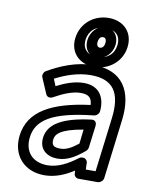

<svg xmlns="http://www.w3.org/2000/svg" viewBox="-89 -827 701 927"><g transform="rotate(10 261.5 -364.0)"><path d="M93 -132C103 -216 175 -267 379 -289C392 -290 404 -302 405 -314C411 -373 388 -435 305 -435C258 -435 211 -416 172 -396L158 -430C210 -457 270 -478 332 -478C440 -478 483 -419 467 -291L434 -25H386L385 -58C384 -70 374 -79 363 -79H360C354 -79 348 -77 343 -73C297 -38 249 -13 200 -13C127 -13 84 -59 93 -132ZM43 -132C31 -33 94 37 193 37C245 37 293 17 336 -11L337 4C337 15 347 25 359 25H453C464 25 479 15 481 0L517 -291C535 -437 476 -528 338 -528C253 -528 176 -495 115 -460C104 -454 97 -439 102 -427L135 -350C141 -336 157 -334 169 -341C214 -366 258 -385 299 -385C341 -385 353 -367 355 -336C168 -312 58 -253 43 -132ZM156 -141C149 -81 192 -53 241 -53C290 -53 330 -79 372 -114C378 -119 381 -126 382 -132L396 -242C397 -252 393 -270 371 -267C237 -250 165 -212 156 -141ZM206 -141C209 -166 229 -194 342 -213L334 -143C300 -116 275 -103 247 -103C214 -103 203 -113 206 -141ZM345 -570C296 -570 271 -598 276 -642C282 -687 314 -715 363 -715C412 -715 438 -687 432 -642C427 -598 394 -570 345 -570ZM339 -520C412 -520 473 -570 482 -642C491 -715 442 -765 369 -765C296 -765 235 -715 226 -642C217 -570 266 -520 339 -520ZM344 -566C385 -566 418 -601 423 -642C428 -683 404 -719 363 -719C322 -719 290 -683 285 -642C280 -601 303 -566 344 -566ZM351 -616C342 -616 333 -623 335 -642C338 -663 348 -669 357 -669C366 -669 376 -663 373 -642C371 -623 360 -616 351 -616Z"/></g></svg>

Font: Falling Sky
Style: OuObl
Weight: 400
Designer: Paul D. Hunt
Foundry: Adobe Systems Incorporated
Version: Version 1.02